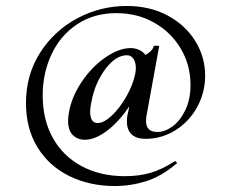

<svg xmlns="http://www.w3.org/2000/svg" viewBox="-20 -520 766 643"><path d="M405 -113Q405 -129 409 -144L413 -164Q379 -113 339 -82.5Q299 -52 264 -52Q240 -52 224 -67.5Q208 -83 208 -116Q208 -122 210 -138Q218 -192 252 -243.5Q286 -295 332 -327Q378 -359 418 -359Q432 -359 445.5 -353Q459 -347 467 -336Q477 -341 485 -349Q493 -357 495 -366Q496 -367 502 -367Q513 -367 513 -365L472 -140Q469 -127 469 -115Q469 -78 507 -78Q532 -78 557.5 -96.5Q583 -115 600.5 -151Q618 -187 618 -236Q618 -302 585.5 -357Q553 -412 496.5 -444Q440 -476 370 -476Q294 -476 238 -438.5Q182 -401 152.5 -338Q123 -275 123 -200Q123 -119 157 -58Q191 3 253.5 36.5Q316 70 398 70Q445 70 483.5 59Q522 48 565 20H566Q569 20 571.5 23.5Q574 27 571 28Q520 71 469 87Q418 103 364 103Q281 103 213 70Q145 37 106 -26Q67 -89 67 -175Q67 -269 114 -343Q161 -417 238.5 -458.5Q316 -500 404 -500Q482 -500 541.5 -468Q601 -436 634 -382.5Q667 -329 667 -267Q667 -210 640 -161Q613 -112 567 -83.5Q521 -55 467 -55Q437 -55 421 -70Q405 -85 405 -113ZM433 -273Q435 -285 435 -291Q435 -311 427 -323Q419 -335 405 -335Q368 -335 333.5 -289.5Q299 -244 287 -183Q282 -161 282 -146Q282 -108 307 -108Q328 -108 354.5 -133Q381 -158 403 -196.5Q425 -235 433 -273Z"/></svg>

Font: Cormorant Garamond SemiBold
Style: Regular
Weight: 600
Designer: Christian Thalmann (Catharsis Fonts)
Version: Version 3.000